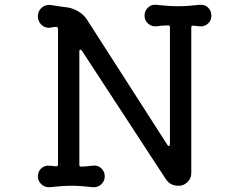

<svg xmlns="http://www.w3.org/2000/svg" viewBox="-20 -757 1040 801"><path d="M814 -737Q834 -739 848 -725.5Q862 -712 862 -692Q862 -673 849 -660Q836 -647 818 -647Q811 -647 803.5 -648Q796 -649 787 -650H785Q778 -650 778 -642V-35Q778 -13 762.5 2.5Q747 18 725 18Q689 18 671 -11L322 -545Q319 -550 316 -550Q311 -550 311 -542V-70Q311 -62 318 -62Q332 -62 344.5 -63.5Q357 -65 369 -66Q389 -68 403 -54.5Q417 -41 417 -21Q417 -2 403 11.5Q389 25 369 24Q341 21 319.5 19.5Q298 18 278 18Q258 18 236.5 19.5Q215 21 186 24Q167 25 152.5 11.5Q138 -2 138 -21Q138 -41 151 -53.5Q164 -66 182 -66Q189 -66 196.5 -65Q204 -64 213 -63H215Q222 -63 222 -71V-636Q222 -645 214 -645Q210 -645 204 -644Q198 -643 192 -642Q190 -642 188 -641.5Q186 -641 184 -641Q165 -641 151.5 -655Q138 -669 138 -689Q138 -711 154 -725Q170 -739 192 -736Q205 -734 218.5 -732Q232 -730 245 -728Q277 -726 302.5 -712Q328 -698 343 -675L678 -153Q681 -148 684 -148Q689 -148 689 -156V-643Q689 -651 682 -651Q669 -651 656 -650Q643 -649 631 -647Q612 -646 597.5 -659Q583 -672 583 -692Q583 -712 597.5 -725.5Q612 -739 631 -737Q660 -734 681.5 -732.5Q703 -731 723 -731Q743 -731 764.5 -732.5Q786 -734 814 -737Z"/></svg>

Font: Kiwi Maru Medium
Style: Regular
Weight: 500
Designer: Hiroki-Chan
Version: Version 1.100